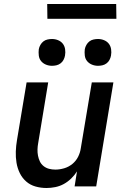

<svg xmlns="http://www.w3.org/2000/svg" viewBox="-20 -932 640 960"><path d="M213 8Q184 8 157.5 0.5Q131 -7 111 -24.5Q91 -42 79 -66.5Q67 -91 62.5 -118.5Q58 -146 59 -174.5Q60 -203 65 -232L113 -520H221L171 -217Q168 -201 167.5 -185Q167 -169 170 -153.5Q173 -138 179.5 -124.5Q186 -111 198 -101.5Q210 -92 225 -88Q240 -84 257 -84Q278 -84 300.5 -90.5Q323 -97 341.5 -112Q360 -127 370.5 -148Q381 -169 384 -191L439 -520H547L461 0H353L365 -75Q353 -56 336 -39.5Q319 -23 299 -12Q279 -1 256.5 3.5Q234 8 213 8ZM470 -603Q454 -603 439.5 -609Q425 -615 415.5 -626.5Q406 -638 404 -654Q402 -670 404 -686Q406 -697 412 -707.5Q418 -718 427 -725Q436 -732 447.5 -734.5Q459 -737 470 -737Q486 -737 500.5 -731Q515 -725 524 -713.5Q533 -702 535.5 -686Q538 -670 535 -654Q533 -643 527.5 -632.5Q522 -622 512.5 -615Q503 -608 492 -605.5Q481 -603 470 -603ZM240 -603Q224 -603 209.5 -609Q195 -615 185.5 -626.5Q176 -638 174 -654Q172 -670 174 -686Q176 -697 182 -707.5Q188 -718 197 -725Q206 -732 217.5 -734.5Q229 -737 240 -737Q256 -737 270.5 -731Q285 -725 294 -713.5Q303 -702 305.5 -686Q308 -670 305 -654Q303 -643 297.5 -632.5Q292 -622 282.5 -615Q273 -608 262 -605.5Q251 -603 240 -603ZM217 -838 216 -912H561L562 -838Z"/></svg>

Font: Iosevka Aile Semibold
Style: Italic
Weight: 600
Italic angle: -9°
Designer: Belleve Invis
Foundry: Belleve Invis
Version: Version 31.1.0; ttfautohint (v1.8.4)